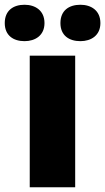

<svg xmlns="http://www.w3.org/2000/svg" viewBox="-58 -787 442 807"><path d="M-38 -690C-38 -638 -2 -614 45 -614C90 -614 129 -638 129 -690C129 -743 90 -767 45 -767C-2 -767 -38 -743 -38 -690ZM196 -690C196 -638 232 -614 280 -614C325 -614 364 -638 364 -690C364 -743 325 -767 280 -767C232 -767 196 -743 196 -690ZM258 0V-553H67V0Z"/></svg>

Font: Noto Sans Arabic UI Bk
Style: Regular
Weight: 900
Designer: Monotype Design Team, Nadine Chahine and Nizar Qandah
Foundry: Monotype Imaging Inc.
Version: Version 2.010